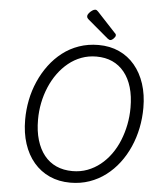

<svg xmlns="http://www.w3.org/2000/svg" viewBox="-75 -1310 1160 1393"><g transform="rotate(5 505.0 -614.0)"><path d="M489 19Q406 19 338.5 -11.5Q271 -42 223 -98.5Q175 -155 149.5 -233.5Q124 -312 124 -408Q124 -481 138 -551.5Q152 -622 181 -688Q210 -754 251.5 -809.5Q293 -865 346.5 -906.5Q400 -948 466 -971Q532 -994 608 -994Q691 -994 758 -963.5Q825 -933 872.5 -876.5Q920 -820 945.5 -742Q971 -664 971 -568Q971 -493 956.5 -421Q942 -349 913 -283Q884 -217 842 -162Q800 -107 746.5 -66.5Q693 -26 628.5 -3.5Q564 19 489 19ZM498 -66Q556 -66 606.5 -85Q657 -104 699.5 -138Q742 -172 775.5 -218.5Q809 -265 831.5 -320.5Q854 -376 866 -436.5Q878 -497 878 -561Q878 -644 859 -708.5Q840 -773 803.5 -818Q767 -863 716 -886Q665 -909 600 -909Q542 -909 491 -890Q440 -871 397.5 -836.5Q355 -802 321.5 -756Q288 -710 264.5 -654.5Q241 -599 229 -539Q217 -479 217 -416Q217 -333 236.5 -268Q256 -203 292 -158Q328 -113 380 -89.5Q432 -66 498 -66ZM688 -1037Q684 -1037 679.5 -1039.5Q675 -1042 669 -1046L522 -1170Q513 -1178 510 -1183Q507 -1188 507 -1195Q507 -1206 517 -1218Q527 -1230 539.5 -1238.5Q552 -1247 562 -1247Q568 -1247 572.5 -1244Q577 -1241 582 -1236L717 -1091Q724 -1085 725 -1081.5Q726 -1078 726 -1074Q726 -1064 712.5 -1050.5Q699 -1037 688 -1037Z"/></g></svg>

Font: Playwrite DE VA
Style: Regular
Weight: 400
Designer: Veronika Burian, José Scaglione
Foundry: TypeTogether
Version: Version 1.002